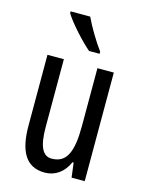

<svg xmlns="http://www.w3.org/2000/svg" viewBox="-117 -836 690 917"><g transform="rotate(15 228.0 -378.0)"><path d="M213 -766H116V-757C142 -714 210 -640 250 -606H302V-617C274 -654 234 -720 213 -766ZM391 -537H310V-251C310 -123 284 -63 210 -63C165 -63 144 -107 144 -202V-537H63V-187C63 -67 98 10 195 10C246 10 288 -19 311 -72H317L326 0H391Z"/></g></svg>

Font: Noto Sans Devanagari ExtraCondensed
Style: Regular
Weight: 400
Width: 2
Designer: Jelle Bosma - Monotype Design Team
Foundry: Monotype Imaging Inc.
Version: Version 2.004